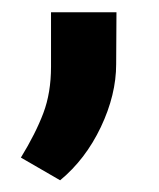

<svg xmlns="http://www.w3.org/2000/svg" viewBox="-20 -136 263 318"><path d="M79.6 162.6 14.6 125Q39.1 85 51.8 51.3Q64.5 17.6 64.5 -25.4V-115.7H172.9L172.4 -29.8Q172.4 21 147 74.5Q121.6 127.9 79.6 162.6Z"/></svg>

Font: Heebo Medium
Style: Regular
Weight: 500
Designer: Oded Ezer
Foundry: Meir Sadan
Version: Version 2.001; ttfautohint (v1.5.14-ce02) -l 8 -r 50 -G 200 